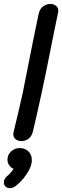

<svg xmlns="http://www.w3.org/2000/svg" viewBox="-54 -736 324 1001"><path d="M117 -48Q138 -136 160.5 -239.5Q183 -343 208 -470Q233 -597 248 -666Q254 -690 241.5 -702.5Q229 -715 209.5 -715.5Q190 -716 172 -703.5Q154 -691 148 -666Q135 -606 120.5 -533.5Q106 -461 91.5 -387.5Q77 -314 65 -254Q50 -185 18 -52Q11 -28 22.5 -15Q34 -2 53.5 -0.5Q73 1 91.5 -10.5Q110 -22 117 -48ZM-3 245Q9 245 19 239.5Q29 234 44 220Q71 195 91.5 161Q112 127 112 99Q112 71 94.5 53.5Q77 36 49 36Q23 36 4 53.5Q-15 71 -15 96Q-15 114 -5 127Q5 140 17 144Q0 169 -18 183Q-34 197 -34 215Q-34 228 -25 236.5Q-16 245 -3 245Z"/></svg>

Font: Balsamiq Sans
Style: Italic
Weight: 400
Italic angle: -12°
Designer: Michael Angeles
Foundry: Balsamiq SRL
Version: Version 1.020; ttfautohint (v1.8.4.7-5d5b);gftools[0.9.26]